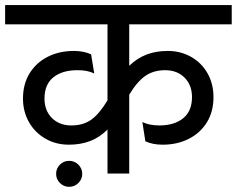

<svg xmlns="http://www.w3.org/2000/svg" viewBox="-40 -678 925 750"><path d="M464.8 -420.9Q495.6 -450.7 532.2 -464.8Q568.8 -479 615.2 -479Q666 -479 707 -455.6Q748 -432.1 771 -391.1Q793.9 -350.1 793.9 -298.8Q793.9 -241.7 768.1 -200Q742.2 -158.2 697 -135.5Q651.9 -112.8 595.2 -112.8Q557.1 -112.8 527.8 -126L516.1 -201.2Q543.9 -188 582 -188Q641.1 -188 675.5 -216.1Q710 -244.1 710 -298.8Q710 -345.7 680.9 -374.8Q651.9 -403.8 605 -403.8Q560.1 -403.8 528.1 -381.8Q496.1 -359.9 464.8 -308.1V0H379.9V-171.9Q349.1 -141.1 312 -127Q274.9 -112.8 229 -112.8Q178.2 -112.8 137.2 -136.5Q96.2 -160.2 73 -201.2Q49.8 -242.2 49.8 -293Q49.8 -350.1 75.9 -392.1Q102.1 -434.1 147 -456.5Q191.9 -479 249 -479Q287.1 -479 315.9 -465.8L328.1 -391.1Q300.3 -404.3 262.2 -403.8Q203.1 -403.8 168.5 -376Q133.8 -348.1 133.8 -293Q133.8 -246.1 162.8 -217Q191.9 -188 238.8 -188Q284.7 -188 316.4 -210.4Q348.1 -232.9 379.9 -286.1V-583H-20V-658.2H865.2V-583H464.8ZM179.2 1Q179.2 -20 194.1 -34.9Q209 -49.8 230 -49.8Q251 -49.8 266.1 -34.9Q281.2 -20 281.2 1Q281.2 22 266.1 36.9Q251 51.8 230 51.8Q209 51.8 194.1 36.9Q179.2 22 179.2 1Z"/></svg>

Font: Sarala
Style: Regular
Weight: 400
Designer: Andres Torresi
Foundry: Huerta Tipografica
Version: Version 1.004;PS 001.003;hotconv 1.0.70;makeotf.lib2.5.58329